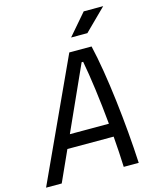

<svg xmlns="http://www.w3.org/2000/svg" viewBox="-150 -982 865 1069"><g transform="rotate(-15 282.5 -447.0)"><path d="M-19.5 0H70.8L150.9 -177.2H417.5C422.4 -115.7 426.3 -55.2 428.2 0H514.6C503.4 -226.6 470.2 -519 428.7 -693.8H300.3ZM185.5 -253.4 352.5 -623.5H361.3C378.9 -531.7 397.5 -393.6 410.6 -253.4ZM331.5 -771.5H425.3L549.3 -894H437Z"/></g></svg>

Font: Cascadia Code SemiLight
Style: Italic
Weight: 350
Italic angle: -10°
Monospace: yes
Designer: Aaron Bell
Foundry: Saja Typeworks
Version: Version 2404.023